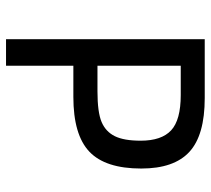

<svg xmlns="http://www.w3.org/2000/svg" viewBox="-52 -664 716 653"><g transform="rotate(90 306.5 -338.0)"><path d="M204.1 0H113.8V-675.8H314Q440.4 -675.8 497.1 -623.5Q553.7 -571.3 553.7 -460Q553.7 -337.9 496.3 -283.4Q439 -229 310.1 -229H204.1ZM291 -311Q362.3 -311 395.3 -325Q428.2 -338.9 443.6 -369.9Q459 -400.9 459 -458Q459 -528.8 423.8 -561.5Q388.7 -594.2 303.7 -594.2H204.1V-311Z"/></g></svg>

Font: Cadman
Style: Regular
Weight: 400
Designer: Paul James MIller
Foundry: High-Logic / Made with FontCreator
Version: Version 2.114;March 28, 2021;FontCreator 13.0.0.2683 64-bit